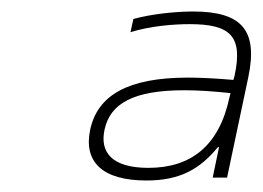

<svg xmlns="http://www.w3.org/2000/svg" viewBox="-20 -695 457 334"><path d="M316 -675C287 -675 245 -671 212 -662L207 -639C242 -650 283 -653 310 -653C381 -653 403 -632 388 -563L386 -556C351 -559 326 -560 307 -560C202 -560 150 -529 137 -470C125 -414 157 -381 235 -381C293 -381 328 -401 359 -439H361L350 -386H375L412 -561C429 -642 401 -675 316 -675ZM162 -470C172 -515 212 -538 301 -538C326 -538 353 -536 381 -533L379 -525C361 -441 312 -403 238 -403C175 -403 153 -430 162 -470Z"/></svg>

Font: LT Wave Thin
Style: Italic
Weight: 100
Designer: Daniel Lyons
Version: Version 2.5 (Glyphs App)